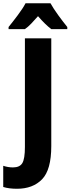

<svg xmlns="http://www.w3.org/2000/svg" viewBox="-85 -951 436 1187"><path d="M20 216Q118 216 175 157.5Q232 99 232 -48V-714H69V-42Q69 31 53 57.5Q37 84 -5 84Q-35 84 -65 74V205Q-29 216 20 216ZM227 -931H73Q57 -900 24 -856Q-9 -812 -32 -784V-771H69Q89 -785 108 -805Q127 -825 150 -851Q195 -799 232 -771H331V-784Q305 -816 275.5 -856.5Q246 -897 227 -931Z"/></svg>

Font: Noto Sans Display SemiCondensed Extra
Style: Regular
Weight: 800
Width: 4
Designer: Monotype Design Team
Foundry: Monotype Imaging Inc.
Version: Version 1.900